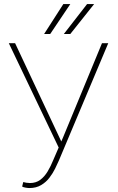

<svg xmlns="http://www.w3.org/2000/svg" viewBox="-20 -926 590 956"><path d="M293.9 -241.7 487.8 -710.9H519L272.9 -126Q265.6 -109.4 254.4 -86.4Q243.2 -63.5 226.3 -41.3Q209.5 -19 184.8 -4.4Q160.2 10.3 126.5 10.3Q118.7 10.3 107.2 8.3Q95.7 6.3 90.3 2.9L95.7 -19.5Q101.6 -17.6 111.3 -16.1Q121.1 -14.6 128.9 -14.6Q159.2 -14.6 180.4 -30.5Q201.7 -46.4 217.3 -72.5Q232.9 -98.6 245.1 -128.9ZM55.2 -710.9 288.6 -214.4 300.8 -195.8 277.3 -180.7 23.9 -710.9ZM297.9 -756.8 413.6 -905.8H448.7L330.1 -756.8ZM199.7 -756.8 295.4 -905.8H330.1L230 -756.8Z"/></svg>

Font: Roboto Condensed Thin
Style: Regular
Weight: 250
Width: 3
Designer: Christian Robertson
Foundry: Google
Version: Version 3.009; 2024